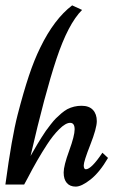

<svg xmlns="http://www.w3.org/2000/svg" viewBox="-28 -691 450 719"><path d="M147.9 -149.4Q111.8 -94.2 75.2 -23.4L62.5 0H-7.8Q16.1 -176.8 38.1 -261.7Q60.1 -346.7 80.1 -406.7Q100.1 -466.8 123 -513.2Q174.8 -619.6 242.2 -670.9L279.3 -653.8Q227.1 -601.6 183.3 -470Q139.6 -338.4 86.4 -106.9Q89.4 -111.8 98.4 -127.7Q107.4 -143.6 112.3 -151.6Q117.2 -159.7 127.2 -175.8Q137.2 -191.9 144 -201.4Q150.9 -210.9 161.9 -225.1Q172.9 -239.3 181.4 -247.8Q189.9 -256.3 201.7 -266.4Q213.4 -276.4 224.1 -282.2Q249 -294.9 277.3 -294.9Q305.7 -294.9 320.1 -279.3Q334.5 -263.7 334.5 -237.3Q334.5 -210.9 310.1 -148.7Q285.6 -86.4 285.6 -71.8Q285.6 -57.1 293.5 -57.1Q314 -57.1 355.5 -119.1L376.5 -99.6Q345.2 -45.9 311.3 -19Q277.3 7.8 255.6 7.8Q233.9 7.8 222.2 -5.9Q210.4 -19.5 210.4 -44.9Q210.4 -70.3 231 -126.5Q251.5 -182.6 251.5 -206.8Q251.5 -231 234.6 -231Q217.8 -231 193.8 -207.3Q169.9 -183.6 147.9 -149.4Z"/></svg>

Font: Niconne
Style: Regular
Weight: 400
Designer: Vernon Adams
Foundry: Vernon Adams
Version: Version 1.002